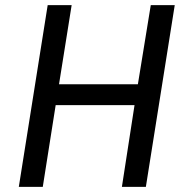

<svg xmlns="http://www.w3.org/2000/svg" viewBox="-20 -725 718 745"><path d="M53 0 165 -705H258L209 -398H515L565 -705H658L546 0H453L502 -317H196L146 0Z"/></svg>

Font: Nunito Sans 7pt Condensed Medium
Style: Italic
Weight: 500
Width: 3
Italic angle: -9°
Designer: Vernon Adams
Foundry: Vernon Adams
Version: Version 3.101;gftools[0.9.27]